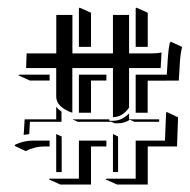

<svg xmlns="http://www.w3.org/2000/svg" viewBox="-20 -494 506 512"><path d="M18.6 -105.2 21.2 -108.6Q43.9 -119.1 68.4 -119.1H112.3V-103.5H98.6Q72.8 -103.5 48.6 -91.1ZM29.3 -293 31.2 -294.9H112.3V-279.3H59.6ZM43 -134.3Q43.5 -139.9 43.9 -145.3L45.7 -175.8H129.9V-209.2Q135.5 -202.1 144 -196.3V-169.2H59.8L58.1 -138.7Q58.1 -137 57.9 -136.2Q50.3 -135.5 43 -134.3ZM49.6 -312.5 51 -351.6H130.1V-454.1H173.1V-351.6H281.2V-454.1H324.2V-351.6H385.7Q398.4 -351.6 410.9 -354Q410.4 -349.1 410.2 -343L408.4 -312.5H324.2V-207Q306.4 -181.6 281.2 -181.6V-312.5H172.9V-193.4Q153.8 -199.5 141.8 -210.7Q129.9 -221.9 129.9 -236.3V-312.5ZM110.4 -15.6 112.3 -17.6H190.4V-119.1H263.7V-103.5H222.7V-2H140.6ZM129.9 -35.2V-136.7L144.5 -129.9V-35.2ZM173.1 -175.8H271.5V-171.9H281.2Q305.4 -171.9 324.2 -191.7V-175.8H404.5L404.3 -169.2H338.4L326.4 -174.8Q312 -165.3 295.4 -165.3H285.6L277.3 -169.2H187.3ZM190.4 -193.4V-294.9H263.7V-279.3H222.7V-193.4ZM190.4 -369.1V-471.7L192.4 -473.6L222.7 -460V-369.1ZM261.7 -15.6 263.7 -17.6H341.8V-119.1H419.9L422.9 -193.4L424.8 -195.3L454.8 -181.2L452.1 -103.5H374V-2H292ZM281.2 -35.2V-136.7L294.9 -129.9V-35.2ZM341.8 -193.4V-294.9H424.8L427.7 -341.8Q429 -361.6 432.6 -379.2L435.5 -382.8L465.6 -368.9Q460.9 -349.6 459.7 -327.6L456.8 -279.1L373.8 -278.8V-193.4ZM341.8 -369.1V-471.7L343.8 -473.6L374 -460V-369.1Z"/></svg>

Font: AgreloyS1
Style: Medium
Weight: 400
Designer: gluk
Foundry: gluk
Version: Version 0.27